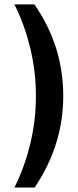

<svg xmlns="http://www.w3.org/2000/svg" viewBox="-20 -760 350 864"><path d="M117.2 -117.2Q141.6 -220.7 141.6 -328.1Q141.6 -435.5 117.2 -539.1Q90.8 -649.4 44.9 -740.2H134.8Q264.6 -553.7 264.6 -328.1Q264.6 -106.4 135.7 84H44.9Q92.8 -12.7 117.2 -117.2Z"/></svg>

Font: Altinn-DIN
Style: DIN-Bold
Weight: 700
Designer: Charles Nix
Foundry: Altinn
Version: Version 2.00